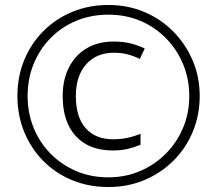

<svg xmlns="http://www.w3.org/2000/svg" viewBox="-20 -743 872 772"><path d="M433 -138Q338 -138 285 -195.5Q232 -253 232 -357Q232 -422 257 -471.5Q282 -521 328 -548.5Q374 -576 437 -576Q475 -576 505 -568.5Q535 -561 562 -548L542 -506Q518 -518 492.5 -524.5Q467 -531 438 -531Q368 -531 326.5 -484.5Q285 -438 285 -357Q285 -272 324.5 -227.5Q364 -183 435 -183Q464 -183 491 -188.5Q518 -194 545 -205V-161Q521 -151 494.5 -144.5Q468 -138 433 -138ZM416 9Q336 9 269 -19Q202 -47 153 -97Q104 -147 77 -213.5Q50 -280 50 -357Q50 -436 78 -503Q106 -570 156 -619.5Q206 -669 272.5 -696Q339 -723 416 -723Q494 -723 561 -694.5Q628 -666 677.5 -615.5Q727 -565 755 -499Q783 -433 783 -357Q783 -280 755 -213Q727 -146 677 -96.5Q627 -47 560.5 -19Q494 9 416 9ZM416 -30Q485 -30 544 -55.5Q603 -81 647.5 -126Q692 -171 716.5 -230Q741 -289 741 -357Q741 -424 717 -483Q693 -542 649 -587.5Q605 -633 546 -658.5Q487 -684 416 -684Q346 -684 287 -659.5Q228 -635 184 -590.5Q140 -546 115.5 -486.5Q91 -427 91 -357Q91 -290 114.5 -231Q138 -172 181.5 -127Q225 -82 284.5 -56Q344 -30 416 -30Z"/></svg>

Font: Noto Sans Hebrew Light
Style: Regular
Weight: 300
Designer: Monotype Design Team
Foundry: Monotype Imaging Inc.
Version: Version 2.003